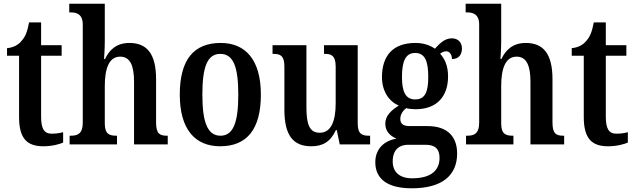

<svg xmlns="http://www.w3.org/2000/svg" viewBox="-20 -780 3429 1037"><path d="M214 10C264 10 303 -2 321 -10V-66C302 -61 283 -58 259 -58C218 -58 202 -85 202 -151V-479H313V-536H202V-659H137C128 -609 116 -581 98 -561C81 -539 54 -523 18 -520V-479H83V-147C83 -30 128 10 214 10Z M356 0H612V-47H610C571 -47 546 -55 546 -113V-315C546 -406 567 -474 629 -474C684 -474 704 -424 704 -338V0H886V-47H883C844 -47 823 -56 823 -118V-352C823 -489 774 -548 679 -548C607 -548 569 -508 547 -461H542C543 -476 546 -520 546 -560V-760H354V-713H363C391 -713 427 -705 427 -648V-118C427 -56 398 -47 361 -47H356Z M1169 10C1313 10 1389 -81 1389 -269C1389 -457 1306 -548 1172 -548C1026 -548 951 -457 951 -269C951 -81 1034 10 1169 10ZM1171 -47C1099 -47 1073 -124 1073 -269C1073 -415 1098 -489 1170 -489C1242 -489 1267 -415 1267 -269C1267 -124 1242 -47 1171 -47Z M1661 10C1721 10 1764 -12 1794 -77H1799L1815 0H1979V-47H1973C1938 -47 1912 -54 1912 -113V-536H1730V-489H1734C1768 -489 1793 -481 1793 -420V-221C1793 -126 1768 -63 1707 -63C1650 -63 1635 -111 1635 -202V-536H1452V-489H1456C1496 -489 1516 -478 1516 -420V-187C1516 -51 1562 10 1661 10Z M2204 237C2371 237 2449 165 2449 49C2449 -38 2401 -99 2289 -99H2192C2160 -99 2142 -110 2142 -138C2142 -164 2159 -185 2174 -196C2185 -192 2211 -190 2224 -190C2344 -190 2400 -264 2400 -367C2400 -427 2381 -463 2357 -490C2367 -497 2376 -503 2391 -503C2407 -503 2421 -486 2421 -461C2460 -461 2475 -488 2475 -518C2475 -548 2457 -573 2420 -573C2378 -573 2350 -539 2329 -517C2303 -535 2269 -548 2224 -548C2102 -548 2043 -479 2043 -363C2043 -289 2080 -232 2134 -210C2091 -183 2061 -154 2061 -112C2061 -67 2092 -44 2121 -31C2058 -21 2007 22 2007 96C2007 186 2072 237 2204 237ZM2222 -243C2170 -243 2151 -286 2151 -364C2151 -446 2169 -494 2222 -494C2276 -494 2293 -448 2293 -365C2293 -285 2277 -243 2222 -243ZM2206 183C2136 183 2101 147 2101 92C2101 21 2145 2 2183 2H2279C2328 2 2354 23 2354 73C2354 137 2312 183 2206 183Z M2497 0H2753V-47H2751C2712 -47 2687 -55 2687 -113V-315C2687 -406 2708 -474 2770 -474C2825 -474 2845 -424 2845 -338V0H3027V-47H3024C2985 -47 2964 -56 2964 -118V-352C2964 -489 2915 -548 2820 -548C2748 -548 2710 -508 2688 -461H2683C2684 -476 2687 -520 2687 -560V-760H2495V-713H2504C2532 -713 2568 -705 2568 -648V-118C2568 -56 2539 -47 2502 -47H2497Z M3264 10C3314 10 3353 -2 3371 -10V-66C3352 -61 3333 -58 3309 -58C3268 -58 3252 -85 3252 -151V-479H3363V-536H3252V-659H3187C3178 -609 3166 -581 3148 -561C3131 -539 3104 -523 3068 -520V-479H3133V-147C3133 -30 3178 10 3264 10Z"/></svg>

Font: Noto Serif Sinhala Condensed SemiBold
Style: Regular
Weight: 600
Width: 3
Designer: Jelle Bosma - Monotype Design Team
Foundry: Monotype Imaging Inc.
Version: Version 2.007